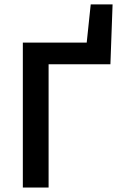

<svg xmlns="http://www.w3.org/2000/svg" viewBox="-20 -846 550 866"><path d="M83 0V-653.8H371.1L389.2 -826.2H487.8L478 -556.2H199.2V0Z"/></svg>

Font: SourceSansPro-Semibold
Style: Regular
Weight: 600
Designer: Paul D. Hunt
Foundry: Adobe Systems Incorporated
Version: Version 2.020;PS 2.0;hotconv 1.0.86;makeotf.lib2.5.63406